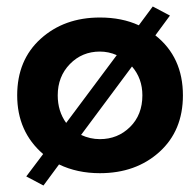

<svg xmlns="http://www.w3.org/2000/svg" viewBox="-20 -524 586 592"><path d="M340 -354Q315 -365 288 -365Q233 -365 195.5 -326.5Q158 -288 158 -230Q158 -181 184 -145ZM387 -319 230 -108Q258 -95 288 -95Q343 -95 381 -132.5Q419 -170 419 -230Q419 -282 387 -319ZM451 -504 504 -476 459 -415Q544 -348 544 -230Q544 -121 471.5 -55.5Q399 10 288 10Q218 10 162 -17L114 48L61 20L113 -49Q33 -118 33 -230Q33 -339 105.5 -404.5Q178 -470 288 -470Q356 -470 408 -446Z"/></svg>

Font: Renner*
Style: Semi
Weight: 600
Version: Version 003.000 ; ttfautohint (v0.97) -l 8 -r 50 -G 200 -x 1